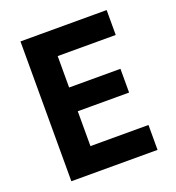

<svg xmlns="http://www.w3.org/2000/svg" viewBox="-132 -836 865 942"><g transform="rotate(-20 300.0 -365.0)"><path d="M80 0V-730H530V-600H227V-436H495V-312H227V-130H530V0Z"/></g></svg>

Font: Tiny ExtraBold
Style: Regular
Weight: 800
Designer: Philipp Nurullin, Konstantin Bulenkov
Foundry: JetBrains
Version: Version 2.251; ttfautohint (v1.8.4.7-5d5b)